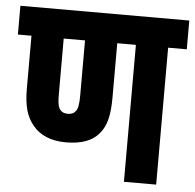

<svg xmlns="http://www.w3.org/2000/svg" viewBox="-48 -670 729 718"><g transform="rotate(5 317.0 -311.0)"><path d="M564 -514H634V-622H0V-514H51V-316C51 -249 63 -210 90 -178C116 -146 158 -128 213 -128C274 -128 314 -144 339 -175C363 -204 373 -244 373 -310V-514H443V0H564ZM211 -235C196 -235 186 -241 180 -251C173 -263 172 -282 172 -307V-514H252V-308C252 -276 249 -259 242 -249C236 -240 226 -235 211 -235Z"/></g></svg>

Font: Noto Sans Devanagari ExtraCondensed
Style: Bold
Weight: 700
Width: 2
Designer: Jelle Bosma - Monotype Design Team
Foundry: Monotype Imaging Inc.
Version: Version 2.004